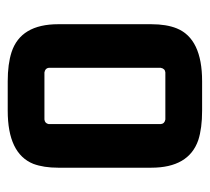

<svg xmlns="http://www.w3.org/2000/svg" viewBox="-43 -484 536 490"><g transform="rotate(-90 225.0 -239.0)"><path d="M285.2 -393.6Q295.9 -391.6 296.9 -382.8V-96.7Q294.9 -85.9 285.2 -85H165Q154.3 -86.9 153.3 -96.7V-382.8Q155.3 -392.6 165 -393.6ZM42 -121.1Q42 -25.4 112.3 -1Q142.6 8.8 187.5 8.8H262.7Q371.1 8.8 397.5 -55.7Q408.2 -82 408.2 -121.1V-358.4Q408.2 -454.1 336.9 -477.5Q306.6 -487.3 262.7 -487.3H187.5Q78.1 -487.3 51.8 -421.9Q42 -395.5 42 -358.4Z"/></g></svg>

Font: Gemunu Libre
Style: Bold
Weight: 700
Designer: Pushpananda Ekanayake, Sol Matas, Kosala Senevirathne
Foundry: Mooniak
Version: Version 1.001